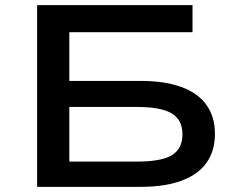

<svg xmlns="http://www.w3.org/2000/svg" viewBox="-20 -725 915 745"><path d="M124 0V-705H727V-600H249V-411H527Q619 -411 683.5 -387.5Q748 -364 781 -318Q814 -272 814 -206Q814 -139 781 -93Q748 -47 683.5 -23.5Q619 0 527 0ZM249 -98H511Q608 -98 648 -123.5Q688 -149 688 -204Q688 -259 647 -284.5Q606 -310 511 -310H249Z"/></svg>

Font: Nunito Sans 7pt Expanded SemiBold
Style: Regular
Weight: 600
Width: 7
Designer: Vernon Adams
Foundry: Vernon Adams
Version: Version 3.101;gftools[0.9.27]